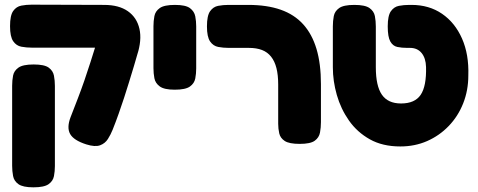

<svg xmlns="http://www.w3.org/2000/svg" viewBox="-20 -607 2048 822"><path d="M349 11Q296 -6 280.5 -33Q265 -60 282 -105Q298 -146 313 -185Q328 -224 341.5 -263Q355 -302 367.5 -341.5Q380 -381 392.5 -421Q405 -461 418 -503L574 -395Q564 -359 553.5 -324.5Q543 -290 532.5 -255.5Q522 -221 511 -187.5Q500 -154 488 -120Q476 -86 462 -51Q454 -31 442 -12Q430 7 408.5 15Q387 23 349 11ZM123 195Q78 195 59 181.5Q40 168 36 146.5Q32 125 32 103V-240Q32 -263 36 -283.5Q40 -304 59 -317.5Q78 -331 124 -331Q170 -331 188.5 -317.5Q207 -304 211 -283Q215 -262 215 -239V104Q215 126 211 147Q207 168 188 181.5Q169 195 123 195ZM567 -371 408 -403H372H116Q93 -403 71.5 -407Q50 -411 36.5 -430.5Q23 -450 23 -495Q23 -541 36.5 -560Q50 -579 71.5 -583Q93 -587 115 -587L426 -586Q489 -586 527.5 -559Q566 -532 577 -483.5Q588 -435 567 -371Z M728 -223Q683 -223 664 -237Q645 -251 641 -272Q637 -293 637 -315V-495Q637 -517 641 -538Q645 -559 664 -572.5Q683 -586 729 -586Q775 -586 793.5 -572Q812 -558 816 -537Q820 -516 820 -494V-314Q820 -292 816 -271Q812 -250 793 -236.5Q774 -223 728 -223Z M1263 9Q1218 9 1199 -3.5Q1180 -16 1175.5 -36Q1171 -56 1171 -77V-245Q1171 -286 1163.5 -315.5Q1156 -345 1140.5 -364.5Q1125 -384 1101.5 -393Q1078 -402 1045 -402H959Q936 -402 914.5 -406Q893 -410 879.5 -429.5Q866 -449 866 -494Q866 -540 879.5 -559Q893 -578 914 -582Q935 -586 958 -586H1043Q1123 -586 1181.5 -565.5Q1240 -545 1278 -503Q1316 -461 1335 -397.5Q1354 -334 1354 -247V-84Q1354 -61 1350 -39.5Q1346 -18 1327.5 -4.5Q1309 9 1263 9Z M1694 20Q1618 20 1563.5 -10.5Q1509 -41 1474 -91Q1439 -141 1422 -200.5Q1405 -260 1405 -319V-494Q1405 -517 1409 -538Q1413 -559 1432 -572.5Q1451 -586 1497 -586Q1543 -586 1562 -572.5Q1581 -559 1585 -538Q1589 -517 1589 -493V-319Q1589 -239 1615 -201.5Q1641 -164 1697 -164Q1756 -164 1781 -201Q1806 -238 1804 -320Q1803 -358 1785 -380Q1767 -402 1735 -402H1723Q1700 -402 1681 -406Q1662 -410 1651 -429.5Q1640 -449 1640 -494Q1640 -540 1653.5 -559Q1667 -578 1688 -582Q1709 -586 1732 -586H1742Q1817 -586 1872.5 -548Q1928 -510 1958 -442Q1988 -374 1985 -284Q1985 -220 1963 -164.5Q1941 -109 1901 -67.5Q1861 -26 1808.5 -3Q1756 20 1694 20Z"/></svg>

Font: Fredoka Light
Style: Bold
Weight: 700
Version: Version 2.001